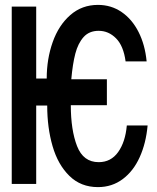

<svg xmlns="http://www.w3.org/2000/svg" viewBox="-20 -752 640 785"><path d="M173 -320.5H128V0H28V-725H128V-431H171Q171 -511 195.5 -580Q220 -649 267.5 -690.5Q315 -732 380.5 -732Q434.5 -732 477.2 -702.8Q520 -673.5 546.5 -621.2Q573 -569 579.5 -501H493.5Q485 -564.5 454.5 -595.2Q424 -626 383.5 -626Q344.5 -626 321.8 -600.5Q299 -575 288 -532.8Q277 -490.5 271.5 -428H417V-322H269.5Q269.5 -220.5 295 -154.8Q320.5 -89 383.5 -89Q433.5 -89 463 -130.2Q492.5 -171.5 498.5 -239H583.5Q577 -166.5 551.2 -109.5Q525.5 -52.5 481.8 -19.8Q438 13 380.5 13Q310.5 13 263.8 -32.8Q217 -78.5 195 -154.2Q173 -230 173 -320.5Z"/></svg>

Font: JuliaMono ExtraBold
Style: Regular
Weight: 800
Monospace: yes
Designer: cormullion
Foundry: corm
Version: Version 0.055; ttfautohint (v1.8.4)